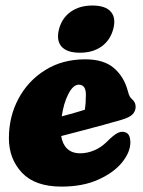

<svg xmlns="http://www.w3.org/2000/svg" viewBox="-20 -682 531 712"><path d="M463.5 -155Q463.5 -117.5 432.5 -79.5Q401.5 -41.5 344.2 -15.8Q287 10 208 10Q110 10 61.5 -41.5Q13 -93 13 -169.5Q13 -249.5 48.5 -316Q84 -382.5 147.8 -422.2Q211.5 -462 296 -462Q364.5 -462 401.8 -430.2Q439 -398.5 453 -348Q457.5 -331 460.8 -325Q464 -319 470.5 -313.5Q483 -302 483 -286Q483 -270.5 472 -258.5Q461 -246.5 430 -237.5Q402.5 -229.5 364.2 -219Q326 -208.5 284.8 -197.8Q243.5 -187 207 -177.5Q211.5 -147.5 229.2 -130.5Q247 -113.5 277.5 -113.5Q303 -113.5 329 -124.2Q355 -135 377.5 -157.5Q399.5 -179.5 414.2 -187.8Q429 -196 443 -192Q455 -188.5 459.2 -177.8Q463.5 -167 463.5 -155ZM272 -368Q251.5 -368 233.8 -334Q216 -300 209 -250.5Q232 -256.5 254.5 -263Q277 -269.5 294.5 -275Q296.5 -287 297.5 -301.2Q298.5 -315.5 298.5 -331Q298.5 -368 272 -368ZM276 -486.5Q228.5 -486.5 208.2 -509.2Q188 -532 199 -574.5Q210 -615.5 242.5 -638.5Q275 -661.5 322.5 -661.5Q371 -661.5 391 -638.5Q411 -615.5 400 -574.5Q389 -533 356.8 -509.8Q324.5 -486.5 276 -486.5Z"/></svg>

Font: Fraunces 144pt SuperSoft Black
Style: Italic
Weight: 900
Italic angle: -16°
Version: Version 1.000;[b76b70a41]